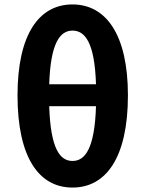

<svg xmlns="http://www.w3.org/2000/svg" viewBox="-20 -832 655 866"><path d="M307 14C458 14 557 -121 557 -402C557 -676 458 -812 307 -812C156 -812 59 -677 59 -402C59 -121 156 14 307 14ZM307 -106C251 -106 208 -160 202 -353H413C407 -160 363 -106 307 -106ZM202 -452C208 -641 252 -694 307 -694C363 -694 407 -641 413 -452Z"/></svg>

Font: Noto Sans JP
Style: Bold
Weight: 700
Designer: Ryoko NISHIZUKA 西塚涼子 (kana, bopomofo & ideographs); Paul D. Hunt (Latin, Greek & Cyrillic); Sandoll Communications 산돌커뮤니
Foundry: Adobe
Version: Version 2.004;hotconv 1.0.118;makeotfexe 2.5.65603